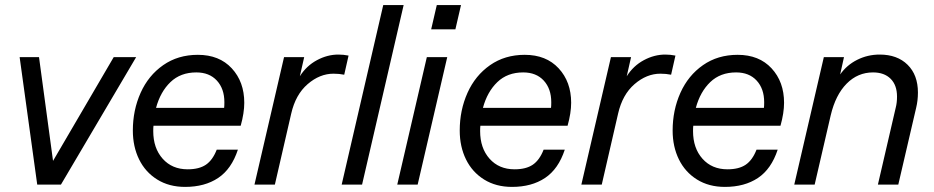

<svg xmlns="http://www.w3.org/2000/svg" viewBox="-20 -724 3663 753"><path d="M188 -93 426 -500H514L219 0H126L57 -500H133Z M582 -231Q581 -224 581 -210Q581 -143 618 -101.5Q655 -60 716 -60Q761 -60 787.5 -78Q814 -96 830 -137H913Q888 -61 835.5 -26Q783 9 706 9Q643 9 596.5 -20Q550 -49 525.5 -99Q501 -149 501 -212Q501 -292 531.5 -360Q562 -428 620 -468.5Q678 -509 756 -509Q840 -509 889 -456Q938 -403 938 -321Q938 -281 924 -231ZM592 -301H859Q860 -308 860 -323Q860 -376 830.5 -408Q801 -440 750 -440Q688 -440 648.5 -402Q609 -364 592 -301Z M1347 -506 1330 -431Q1310 -435 1288 -435Q1234 -435 1186.5 -394Q1139 -353 1122 -278L1058 0H978L1094 -500H1173L1156 -425Q1182 -466 1223 -488Q1264 -510 1307 -510Q1327 -510 1347 -506Z M1483 -704H1563L1400 0H1320Z M1671 -609 1693 -704H1788L1766 -609ZM1654 -500H1734L1618 0H1538Z M1864 -231Q1863 -224 1863 -210Q1863 -143 1900 -101.5Q1937 -60 1998 -60Q2043 -60 2069.5 -78Q2096 -96 2112 -137H2195Q2170 -61 2117.5 -26Q2065 9 1988 9Q1925 9 1878.5 -20Q1832 -49 1807.5 -99Q1783 -149 1783 -212Q1783 -292 1813.5 -360Q1844 -428 1902 -468.5Q1960 -509 2038 -509Q2122 -509 2171 -456Q2220 -403 2220 -321Q2220 -281 2206 -231ZM1874 -301H2141Q2142 -308 2142 -323Q2142 -376 2112.5 -408Q2083 -440 2032 -440Q1970 -440 1930.5 -402Q1891 -364 1874 -301Z M2629 -506 2612 -431Q2592 -435 2570 -435Q2516 -435 2468.5 -394Q2421 -353 2404 -278L2340 0H2260L2376 -500H2455L2438 -425Q2464 -466 2505 -488Q2546 -510 2589 -510Q2609 -510 2629 -506Z M2699 -231Q2698 -224 2698 -210Q2698 -143 2735 -101.5Q2772 -60 2833 -60Q2878 -60 2904.5 -78Q2931 -96 2947 -137H3030Q3005 -61 2952.5 -26Q2900 9 2823 9Q2760 9 2713.5 -20Q2667 -49 2642.5 -99Q2618 -149 2618 -212Q2618 -292 2648.5 -360Q2679 -428 2737 -468.5Q2795 -509 2873 -509Q2957 -509 3006 -456Q3055 -403 3055 -321Q3055 -281 3041 -231ZM2709 -301H2976Q2977 -308 2977 -323Q2977 -376 2947.5 -408Q2918 -440 2867 -440Q2805 -440 2765.5 -402Q2726 -364 2709 -301Z M3580 -361Q3580 -330 3573 -301L3503 0H3423L3493 -302Q3498 -321 3498 -345Q3498 -390 3473 -415Q3448 -440 3404 -440Q3344 -440 3300.5 -396Q3257 -352 3238 -272L3175 0H3095L3211 -500H3290L3275 -432Q3301 -469 3342 -489.5Q3383 -510 3430 -510Q3499 -510 3539.5 -470Q3580 -430 3580 -361Z"/></svg>

Font: CBA Beacon Sans
Style: Italic
Weight: 400
Italic angle: -13°
Designer: Wei Huang
Foundry: Wei Huang
Version: Version 1.002